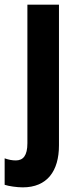

<svg xmlns="http://www.w3.org/2000/svg" viewBox="-56 -567 336 827"><path d="M42 240C147 240 198 170 198 59V-547H62V50C62 103 44 124 12 124C-4 124 -19 121 -36 115V229C-18 235 17 240 42 240Z"/></svg>

Font: Noto Sans Hebrew Condensed
Style: Bold
Weight: 700
Width: 3
Designer: Monotype Design Team
Foundry: Monotype Imaging Inc.
Version: Version 2.004